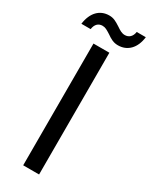

<svg xmlns="http://www.w3.org/2000/svg" viewBox="-245 -904 752 952"><g transform="rotate(30 131.0 -428.5)"><path d="M77 0H168V-697H77ZM29 -752C33 -781 49 -796 72 -796C89 -796 99 -789 120 -776C144 -759 161 -750 186 -750C239 -750 278 -787 286 -854H234C230 -826 213 -811 190 -811C173 -811 160 -819 141 -832C116 -848 101 -857 76 -857C23 -857 -15 -820 -24 -752Z"/></g></svg>

Font: Poppins
Style: Regular
Weight: 400
Designer: Ninad Kale (Devanagari), Jonny Pinhorn (Latin)
Foundry: Indian Type Foundry
Version: 4.004